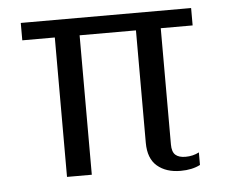

<svg xmlns="http://www.w3.org/2000/svg" viewBox="-42 -534 698 594"><g transform="rotate(-5 307.0 -237.5)"><path d="M396 -84V-433H221V0H144V-433H43V-487H572V-433H473V-72Q473 -49 483.5 -39.5Q494 -30 515 -30Q538 -30 557 -40V-1Q532 12 496 12Q451 12 423.5 -11.5Q396 -35 396 -84Z"/></g></svg>

Font: Maitree
Style: Regular
Weight: 400
Designer: CadsonDemak Team
Foundry: CadsonDemak
Version: Version 1.001